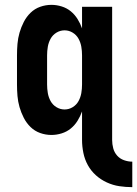

<svg xmlns="http://www.w3.org/2000/svg" viewBox="-20 -548 565 791"><path d="M525 223Q498 223 471.5 219Q445 215 420 203.5Q395 192 375 174Q355 156 342 132.5Q329 109 323.5 82Q318 55 318 29V-89Q311 -69 299.5 -50.5Q288 -32 271.5 -18.5Q255 -5 234 1.5Q213 8 192 8Q168 8 145.5 0Q123 -8 106 -24.5Q89 -41 78 -62.5Q67 -84 60.5 -106.5Q54 -129 52 -152.5Q50 -176 50 -200V-320Q50 -344 52 -367.5Q54 -391 60.5 -413.5Q67 -436 78 -457.5Q89 -479 106 -495.5Q123 -512 145.5 -520Q168 -528 192 -528Q213 -528 234 -521.5Q255 -515 271.5 -501.5Q288 -488 299.5 -469.5Q311 -451 318 -431V-520H442V29Q442 46 446.5 63Q451 80 462.5 93Q474 106 491 112Q508 118 525 118ZM246 -97Q264 -97 279.5 -106.5Q295 -116 303.5 -131.5Q312 -147 315 -164.5Q318 -182 318 -200V-320Q318 -338 315 -355.5Q312 -373 303.5 -388.5Q295 -404 279.5 -413.5Q264 -423 246 -423Q228 -423 212.5 -413.5Q197 -404 188.5 -388.5Q180 -373 177 -355.5Q174 -338 174 -320V-200Q174 -182 177 -164.5Q180 -147 188.5 -131.5Q197 -116 212.5 -106.5Q228 -97 246 -97Z"/></svg>

Font: Iosevka Term Curly Extrabold
Style: Regular
Weight: 800
Designer: Belleve Invis
Foundry: Belleve Invis
Version: Version 32.3.0